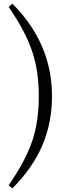

<svg xmlns="http://www.w3.org/2000/svg" viewBox="-20 -821 393 1051"><path d="M47.9 210 27.3 193.4Q121.1 57.6 158.2 -54.7Q192.4 -159.2 192.4 -294.9Q192.4 -430.7 157.2 -536.1Q121.1 -647.5 27.3 -783.2L47.9 -800.8Q264.6 -584 264.6 -294.9Q264.6 -148.4 211.4 -24.4Q158.2 99.6 47.9 210Z"/></svg>

Font: Bpmf Zihi Box R
Style: R
Weight: 400
Foundry: But Ko
Version: Version 1.320